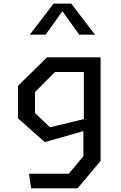

<svg xmlns="http://www.w3.org/2000/svg" viewBox="-20 -826 660 1046"><path d="M138 120.5H354.5L434.3 25.2V-144.3L436.8 -158.8V-513.7H528V50.8L402.5 200H149.7ZM78 -181.3V-358.3L236.2 -513.8H485.3V-433.7H279.2L170.8 -324.7V-209.8L252.5 -132.7L485.3 -188.7V-126.2L224.2 -51.8ZM271.8 -806.2H368.2L497.5 -637.2H411.5L305 -785.8H335L228.5 -637.2H142.5Z"/></svg>

Font: Monaspace Krypton Var ExLight
Style: Regular
Weight: 200
Designer: Riley Cran and the Lettermatic Team
Version: Version 1.200 (Monaspace Krypton Var)